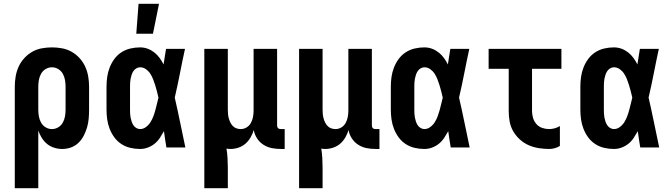

<svg xmlns="http://www.w3.org/2000/svg" viewBox="-20 -778 3540 1013"><path d="M182 215H58V-320Q58 -347 62.5 -374Q67 -401 78 -425.5Q89 -450 107.5 -470.5Q126 -491 149.5 -504.5Q173 -518 200 -523Q227 -528 254 -528Q281 -528 308 -523Q335 -518 358.5 -504.5Q382 -491 400.5 -470.5Q419 -450 430 -425.5Q441 -401 445.5 -374Q450 -347 450 -320V-200Q450 -176 448 -152.5Q446 -129 439.5 -106.5Q433 -84 422 -62.5Q411 -41 394 -24.5Q377 -8 354.5 0Q332 8 308 8Q287 8 266 1.5Q245 -5 228.5 -18.5Q212 -32 200.5 -50.5Q189 -69 182 -89ZM254 -97Q272 -97 287.5 -106.5Q303 -116 311.5 -131.5Q320 -147 323 -164.5Q326 -182 326 -200V-320Q326 -338 323 -355.5Q320 -373 311.5 -388.5Q303 -404 287.5 -413.5Q272 -423 254 -423Q236 -423 220.5 -413.5Q205 -404 196.5 -388.5Q188 -373 185 -355.5Q182 -338 182 -320V-200Q182 -182 185 -164.5Q188 -147 196.5 -131.5Q205 -116 220.5 -106.5Q236 -97 254 -97Z M719 8Q693 8 667.5 2Q642 -4 620.5 -18Q599 -32 583.5 -53Q568 -74 558.5 -98.5Q549 -123 545.5 -148.5Q542 -174 542 -200V-320Q542 -346 545.5 -371.5Q549 -397 558.5 -421.5Q568 -446 583.5 -467Q599 -488 620.5 -502Q642 -516 667.5 -522Q693 -528 719 -528Q740 -528 759 -521Q778 -514 794 -501.5Q810 -489 822 -472.5Q834 -456 843 -438Q846 -459 849.5 -479.5Q853 -500 856 -520H956Q942 -456 929.5 -391.5Q917 -327 902 -263Q917 -198 930.5 -132Q944 -66 958 0H858Q854 -22 851 -43.5Q848 -65 845 -86Q835 -68 823.5 -50.5Q812 -33 796 -20Q780 -7 760 0.5Q740 8 719 8ZM719 -97Q736 -97 750.5 -108Q765 -119 774 -133.5Q783 -148 789 -164Q795 -180 799.5 -196.5Q804 -213 808 -230Q812 -247 816 -263Q812 -280 808 -296Q804 -312 799 -328Q794 -344 788 -359.5Q782 -375 773 -389Q764 -403 750 -413Q736 -423 719 -423Q709 -423 699.5 -417.5Q690 -412 684 -403Q678 -394 674.5 -383.5Q671 -373 669 -362.5Q667 -352 666.5 -341.5Q666 -331 666 -320V-200Q666 -189 666.5 -178.5Q667 -168 669 -157.5Q671 -147 674.5 -136.5Q678 -126 684 -117Q690 -108 699.5 -102.5Q709 -97 719 -97ZM699 -600 711 -758H819L787 -600Z M1058 215V-520H1182V-200Q1182 -188 1183 -176.5Q1184 -165 1187 -154Q1190 -143 1195 -132.5Q1200 -122 1208 -113.5Q1216 -105 1227 -101Q1238 -97 1250 -97Q1267 -97 1281.5 -106Q1296 -115 1304 -130Q1312 -145 1315 -161.5Q1318 -178 1318 -194V-520H1442V-117Q1442 -113 1443 -109Q1444 -105 1447 -102Q1450 -99 1454 -98Q1458 -97 1462 -97H1482V8H1462Q1438 8 1414.5 3.5Q1391 -1 1370.5 -14Q1350 -27 1336.5 -47.5Q1323 -68 1319 -92Q1313 -72 1302 -53Q1291 -34 1275 -20Q1259 -6 1238 1Q1217 8 1196 8Q1191 8 1185.5 7.5Q1180 7 1175 6Q1179 31 1180.5 56.5Q1182 82 1182 107V215Z M1558 215V-520H1682V-200Q1682 -188 1683 -176.5Q1684 -165 1687 -154Q1690 -143 1695 -132.5Q1700 -122 1708 -113.5Q1716 -105 1727 -101Q1738 -97 1750 -97Q1767 -97 1781.5 -106Q1796 -115 1804 -130Q1812 -145 1815 -161.5Q1818 -178 1818 -194V-520H1942V-117Q1942 -113 1943 -109Q1944 -105 1947 -102Q1950 -99 1954 -98Q1958 -97 1962 -97H1982V8H1962Q1938 8 1914.5 3.5Q1891 -1 1870.5 -14Q1850 -27 1836.5 -47.5Q1823 -68 1819 -92Q1813 -72 1802 -53Q1791 -34 1775 -20Q1759 -6 1738 1Q1717 8 1696 8Q1691 8 1685.5 7.5Q1680 7 1675 6Q1679 31 1680.5 56.5Q1682 82 1682 107V215Z M2219 8Q2193 8 2167.5 2Q2142 -4 2120.5 -18Q2099 -32 2083.5 -53Q2068 -74 2058.5 -98.5Q2049 -123 2045.5 -148.5Q2042 -174 2042 -200V-320Q2042 -346 2045.5 -371.5Q2049 -397 2058.5 -421.5Q2068 -446 2083.5 -467Q2099 -488 2120.5 -502Q2142 -516 2167.5 -522Q2193 -528 2219 -528Q2240 -528 2259 -521Q2278 -514 2294 -501.5Q2310 -489 2322 -472.5Q2334 -456 2343 -438Q2346 -459 2349.5 -479.5Q2353 -500 2356 -520H2456Q2442 -456 2429.5 -391.5Q2417 -327 2402 -263Q2417 -198 2430.5 -132Q2444 -66 2458 0H2358Q2354 -22 2351 -43.5Q2348 -65 2345 -86Q2335 -68 2323.5 -50.5Q2312 -33 2296 -20Q2280 -7 2260 0.5Q2240 8 2219 8ZM2219 -97Q2236 -97 2250.5 -108Q2265 -119 2274 -133.5Q2283 -148 2289 -164Q2295 -180 2299.5 -196.5Q2304 -213 2308 -230Q2312 -247 2316 -263Q2312 -280 2308 -296Q2304 -312 2299 -328Q2294 -344 2288 -359.5Q2282 -375 2273 -389Q2264 -403 2250 -413Q2236 -423 2219 -423Q2209 -423 2199.5 -417.5Q2190 -412 2184 -403Q2178 -394 2174.5 -383.5Q2171 -373 2169 -362.5Q2167 -352 2166.5 -341.5Q2166 -331 2166 -320V-200Q2166 -189 2166.5 -178.5Q2167 -168 2169 -157.5Q2171 -147 2174.5 -136.5Q2178 -126 2184 -117Q2190 -108 2199.5 -102.5Q2209 -97 2219 -97Z M2877 8Q2850 8 2822 3.5Q2794 -1 2769 -12Q2744 -23 2723 -42Q2702 -61 2688 -85Q2674 -109 2669 -136.5Q2664 -164 2664 -192V-415H2558V-520H2942V-415H2787V-192Q2787 -174 2792.5 -155.5Q2798 -137 2810.5 -123Q2823 -109 2841 -103Q2859 -97 2877 -97Q2892 -97 2906.5 -101Q2921 -105 2934 -113V-8Q2921 0 2906.5 4Q2892 8 2877 8Z M3219 8Q3193 8 3167.5 2Q3142 -4 3120.5 -18Q3099 -32 3083.5 -53Q3068 -74 3058.5 -98.5Q3049 -123 3045.5 -148.5Q3042 -174 3042 -200V-320Q3042 -346 3045.5 -371.5Q3049 -397 3058.5 -421.5Q3068 -446 3083.5 -467Q3099 -488 3120.5 -502Q3142 -516 3167.5 -522Q3193 -528 3219 -528Q3240 -528 3259 -521Q3278 -514 3294 -501.5Q3310 -489 3322 -472.5Q3334 -456 3343 -438Q3346 -459 3349.5 -479.5Q3353 -500 3356 -520H3456Q3442 -456 3429.5 -391.5Q3417 -327 3402 -263Q3417 -198 3430.5 -132Q3444 -66 3458 0H3358Q3354 -22 3351 -43.5Q3348 -65 3345 -86Q3335 -68 3323.5 -50.5Q3312 -33 3296 -20Q3280 -7 3260 0.5Q3240 8 3219 8ZM3219 -97Q3236 -97 3250.5 -108Q3265 -119 3274 -133.5Q3283 -148 3289 -164Q3295 -180 3299.5 -196.5Q3304 -213 3308 -230Q3312 -247 3316 -263Q3312 -280 3308 -296Q3304 -312 3299 -328Q3294 -344 3288 -359.5Q3282 -375 3273 -389Q3264 -403 3250 -413Q3236 -423 3219 -423Q3209 -423 3199.5 -417.5Q3190 -412 3184 -403Q3178 -394 3174.5 -383.5Q3171 -373 3169 -362.5Q3167 -352 3166.5 -341.5Q3166 -331 3166 -320V-200Q3166 -189 3166.5 -178.5Q3167 -168 3169 -157.5Q3171 -147 3174.5 -136.5Q3178 -126 3184 -117Q3190 -108 3199.5 -102.5Q3209 -97 3219 -97Z"/></svg>

Font: Iosevka Term Curly Extrabold
Style: Regular
Weight: 800
Designer: Belleve Invis
Foundry: Belleve Invis
Version: Version 32.3.0